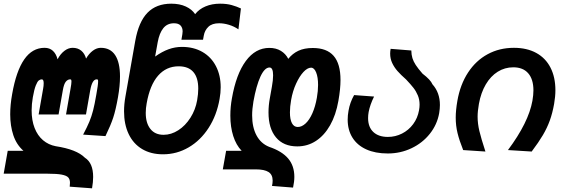

<svg xmlns="http://www.w3.org/2000/svg" viewBox="-52 -820 3072 1044"><path d="M328.5 174Q328.5 155 319 144.8Q309.5 134.5 283.5 129.5Q257.5 124.5 207.5 124.5H-32L-10 0H75.5Q37.5 -33.5 20.5 -84.8Q3.5 -136 3.5 -198.5Q3.5 -250 14 -308Q36 -434 79.8 -497Q123.5 -560 190.5 -560Q218 -560 235.8 -543.5Q253.5 -527 261 -497.5Q276 -526.5 297.8 -543.2Q319.5 -560 343 -560Q371 -560 389.8 -544.5Q408.5 -529 416 -501.5Q432 -529 453 -544.5Q474 -560 496 -560Q548 -560 574.2 -520.2Q600.5 -480.5 600.5 -404Q600.5 -353.5 589.5 -291Q577 -221 563.5 -180Q550 -139 521.5 -80L400 -88Q422 -129.5 434 -158.5Q446 -187.5 454.2 -219.5Q462.5 -251.5 471.5 -304.5Q481.5 -358.5 481.5 -377Q481.5 -385 479.8 -386.8Q478 -388.5 473.5 -388.5Q449 -388.5 438.5 -328.5L415.5 -197.5H307L331.5 -337.5Q336.5 -364.5 336.5 -376Q336.5 -384 334.8 -386.2Q333 -388.5 329.5 -388.5Q316.5 -388.5 306 -376Q295.5 -363.5 289.5 -328.5L266.5 -197.5H158L182.5 -337.5Q185.5 -353 185.5 -367.5Q185.5 -388.5 175.5 -388.5Q166.5 -388.5 158.8 -382.5Q151 -376.5 142.5 -355Q134 -333.5 126.5 -291Q120 -254 120 -219.5Q120 -165.5 136.2 -124Q152.5 -82.5 182 -57.5Q211.5 -32.5 251 -25Q365 -7.5 409.5 37.5Q454.5 66 454.5 142Q454.5 169 448.5 204L327 195Q328.5 184 328.5 174Z M622.5 -215Q622.5 -253 630 -295L683.5 -598Q702 -701.5 750 -750.8Q798 -800 879.5 -800Q925 -800 958.5 -784.5Q992 -769 1009 -743Q1030.5 -770.5 1065.5 -785.2Q1100.5 -800 1144.5 -800Q1180.5 -800 1207.5 -792.5Q1234.5 -785 1258 -774L1244.5 -660.5Q1220 -677 1192.5 -685.2Q1165 -693.5 1139.5 -693.5Q1101 -693.5 1081 -674.2Q1061 -655 1056 -626L1052 -604H934.5L939.5 -633.5Q941 -641 941 -649Q941 -669 929.8 -681.2Q918.5 -693.5 894 -693.5Q857.5 -693.5 836 -666.8Q814.5 -640 805.5 -590.5L791.5 -512.5Q829.5 -539.5 864.8 -552.2Q900 -565 937 -565Q1001 -565 1048.8 -537.5Q1096.5 -510 1122.2 -460.2Q1148 -410.5 1148 -345.5Q1148 -315 1142 -282Q1126.5 -193 1082.5 -124.8Q1038.5 -56.5 974 -18.8Q909.5 19 834.5 19Q768.5 19 720.8 -9.5Q673 -38 647.8 -90.8Q622.5 -143.5 622.5 -215ZM1020 -275Q1026 -309.5 1026 -338Q1026 -398 999 -428.8Q972 -459.5 919.5 -459.5Q852 -459.5 807.5 -408.5Q763 -357.5 745.5 -258Q740.5 -231.5 740.5 -206Q740.5 -150.5 765.8 -118.8Q791 -87 837.5 -87Q879 -87 917.5 -111.8Q956 -136.5 983.5 -179.8Q1011 -223 1020 -275Z M1430.5 162Q1430.5 129.5 1408 115.2Q1385.5 101 1339 101H1159.5L1177.5 0H1262Q1232 -31 1216.2 -80.5Q1200.5 -130 1200.5 -191.5Q1200.5 -239 1209 -285Q1232 -417 1284.5 -488.2Q1337 -559.5 1412.5 -559.5Q1449 -559.5 1475.2 -543.5Q1501.5 -527.5 1515.5 -500Q1538 -528.5 1570.2 -543.8Q1602.5 -559 1649 -559Q1725 -559 1762.2 -516.2Q1799.5 -473.5 1799.5 -385Q1799.5 -336.5 1788 -271.5Q1774.5 -194.5 1743 -139Q1711.5 -83.5 1666 -53.8Q1620.5 -24 1564.5 -24Q1489.5 -24 1448.8 -72.8Q1408 -121.5 1408 -208.5Q1408 -246.5 1415 -284.5L1426.5 -349Q1433 -384.5 1433 -410.5Q1433 -453 1413.5 -453Q1387 -453 1364.2 -403.8Q1341.5 -354.5 1326 -268Q1319 -227 1319 -193Q1319 -128 1342.8 -83.8Q1366.5 -39.5 1411.5 -21.5Q1481 2 1514.8 41.8Q1548.5 81.5 1548.5 141.5Q1548.5 167.5 1541.5 200L1427 191Q1430.5 176.5 1430.5 162ZM1671 -288.5Q1677.5 -325.5 1677.5 -358Q1677.5 -400.5 1667 -426.2Q1656.5 -452 1639.5 -452Q1620 -452 1598.2 -428.8Q1576.5 -405.5 1558 -365.2Q1539.5 -325 1531 -276.5Q1524.5 -239.5 1524.5 -209Q1524.5 -170.5 1535.5 -150Q1546.5 -129.5 1567 -129.5Q1589 -129.5 1609.8 -148.8Q1630.5 -168 1646.5 -204Q1662.5 -240 1671 -288.5Z M1838.5 -169.5Q1838.5 -193 1843 -217.5Q1850.5 -262.5 1873.5 -303L1982 -295Q1960 -250.5 1952.5 -211Q1949.5 -194 1949.5 -178Q1949.5 -129 1978 -102.2Q2006.5 -75.5 2057 -75.5Q2098 -75.5 2134 -93.8Q2170 -112 2194.5 -145Q2219 -178 2226.5 -220.5Q2229.5 -236.5 2229.5 -251Q2229.5 -278.5 2220 -301.2Q2210.5 -324 2196 -342.5Q2181.5 -361 2156 -388Q2127.5 -413 2109.5 -433.5Q2091.5 -454 2080.5 -477.5Q2069.5 -501 2069.5 -528.5Q2069.5 -539.5 2072 -554.5L2184.5 -545.5Q2185 -522 2190.5 -504Q2196 -486 2208.5 -466.8Q2221 -447.5 2245.5 -419.5Q2289.5 -386 2299.5 -361.5Q2340 -316.5 2340 -249Q2340 -229.5 2336 -204.5Q2325 -142.5 2285.2 -92.5Q2245.5 -42.5 2185.5 -14Q2125.5 14.5 2056.5 14.5Q1988.5 14.5 1939.5 -7.8Q1890.5 -30 1864.5 -71.5Q1838.5 -113 1838.5 -169.5Z M2426 -180.5Q2426 -220.5 2435 -272Q2450.5 -360.5 2493 -425.5Q2535.5 -490.5 2599.5 -525.2Q2663.5 -560 2742.5 -560Q2813 -560 2863.8 -532.2Q2914.5 -504.5 2941.2 -452.5Q2968 -400.5 2968 -329.5Q2968 -295.5 2961 -255Q2952 -204.5 2937.5 -164.5Q2923 -124.5 2900 -85.5Q2877 -46.5 2839 4L2710 -4Q2822 -154 2843 -272Q2848.5 -304 2848.5 -328.5Q2848.5 -389 2820.2 -421.5Q2792 -454 2739 -454Q2693 -454 2654.5 -430Q2616 -406 2589.5 -361Q2563 -316 2552 -255Q2545 -215.5 2545 -185.5Q2545 -148 2554.5 -108Q2564 -68 2587.5 4L2466.5 -4Q2445.5 -56.5 2435.8 -96.5Q2426 -136.5 2426 -180.5Z"/></svg>

Font: JuliaMono BoldItalic
Style: Regular
Weight: 700
Italic angle: -9°
Monospace: yes
Designer: cormullion
Foundry: corm
Version: Version 0.049; ttfautohint (v1.8.4)